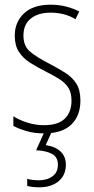

<svg xmlns="http://www.w3.org/2000/svg" viewBox="-20 -559 401 819"><path d="M323 -130Q323 -65 284 -27.5Q245 10 168 10Q126 10 92.5 0Q59 -10 37 -22V-63Q64 -46 98 -35.5Q132 -25 168 -25Q228 -25 256.5 -53Q285 -81 285 -130Q285 -163 272 -184Q259 -205 234 -221Q209 -237 175 -254Q137 -273 107.5 -292Q78 -311 60.5 -338Q43 -365 43 -407Q43 -465 82.5 -502Q122 -539 196 -539Q231 -539 262 -531Q293 -523 318 -510L302 -477Q257 -505 195 -505Q143 -505 111.5 -480Q80 -455 80 -407Q80 -362 109 -338Q138 -314 191 -287Q227 -268 257.5 -249Q288 -230 305.5 -202.5Q323 -175 323 -130ZM261 143Q261 188 230 214Q199 240 147 240Q118 240 96 234V204Q119 210 145 210Q181 210 204 193Q227 176 227 144Q227 111 202 97.5Q177 84 134 82L171 0H202L175 60Q216 66 238.5 87.5Q261 109 261 143Z"/></svg>

Font: Noto Sans Khmer UI Condensed ExtraLight
Style: Regular
Weight: 200
Width: 3
Designer: Danh Hong and the Monotype Design Team
Foundry: Monotype Imaging Inc.
Version: Version 2.002; ttfautohint (v1.8.4.7-5d5b)